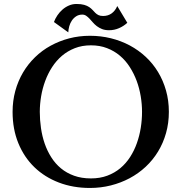

<svg xmlns="http://www.w3.org/2000/svg" viewBox="-20 -912 907 961"><path d="M825.2 -352.1Q825.2 -295.9 811 -245.8Q796.9 -195.8 771 -153.3Q745.1 -110.8 709 -77.1Q672.9 -43.5 628.9 -20Q585 3.4 534.7 16.1Q484.4 28.8 430.2 28.8Q345.7 28.8 274.7 1.7Q203.6 -25.4 152.1 -75.2Q100.6 -125 71.8 -195.3Q43 -265.6 43 -352.1Q43 -407.2 56.6 -457Q70.3 -506.8 95.2 -549.1Q120.1 -591.3 155.3 -625.5Q190.4 -659.7 233.6 -683.3Q276.9 -707 326.4 -720Q376 -732.9 430.2 -732.9Q484.4 -732.9 534.9 -720.5Q585.4 -708 629.4 -684.6Q673.3 -661.1 709.5 -627.4Q745.6 -593.8 771.2 -551.3Q796.9 -508.8 811 -458.7Q825.2 -408.7 825.2 -352.1ZM690.9 -352.1Q690.9 -390.6 684.3 -430.4Q677.7 -470.2 664.1 -507.1Q650.4 -543.9 629.6 -576.4Q608.9 -608.9 580.3 -633.1Q551.8 -657.2 515.6 -671.1Q479.5 -685.1 435.1 -685.1Q390.6 -685.1 354.5 -670.9Q318.4 -656.7 290 -632.6Q261.7 -608.4 240.7 -575.9Q219.7 -543.5 206.1 -506.3Q192.4 -469.2 185.8 -429.7Q179.2 -390.1 179.2 -352.1Q179.2 -311.5 185.1 -271Q190.9 -230.5 203.6 -193.6Q216.3 -156.7 236.6 -124.8Q256.8 -92.8 285.2 -69.3Q313.5 -45.9 350.8 -32.5Q388.2 -19 435.1 -19Q480.5 -19 517.1 -32.7Q553.7 -46.4 582.3 -70.3Q610.8 -94.2 631.3 -126.2Q651.9 -158.2 665 -195.3Q678.2 -232.4 684.6 -272.5Q690.9 -312.5 690.9 -352.1ZM617.2 -797.9Q598.6 -780.8 575.2 -770.8Q551.8 -760.7 525.9 -760.7Q505.4 -760.7 490.7 -766.6Q476.1 -772.5 464.8 -781Q453.6 -789.6 444.8 -799.8Q436 -810.1 428 -818.6Q419.9 -827.1 411.4 -833Q402.8 -838.9 392.1 -838.9Q374.5 -838.9 361.6 -830.6Q348.6 -822.3 339.8 -809.3Q331.1 -796.4 326.7 -780.8Q322.3 -765.1 321.8 -750L250 -801.8Q256.3 -818.8 267.3 -835.2Q278.3 -851.6 293 -864.3Q307.6 -877 325.2 -884.5Q342.8 -892.1 362.8 -892.1Q386.2 -892.1 401.4 -887.7Q416.5 -883.3 426.5 -876.5Q436.5 -869.6 443.4 -862.1Q450.2 -854.5 457 -847.7Q463.9 -840.8 472.9 -836.4Q481.9 -832 496.1 -832Q521 -832 539.1 -845.2Q557.1 -858.4 566.9 -881.8Z"/></svg>

Font: Original Surfer
Style: Regular
Weight: 400
Designer: Astigmatic (AOETI)
Foundry: Astigmatic (AOETI)
Version: Version 1.001